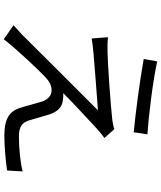

<svg xmlns="http://www.w3.org/2000/svg" viewBox="64 -894 871 1040"><g transform="rotate(90 500.0 -373.5)"><path d="M312 -789 299 -716C421 -694 596 -671 696 -662L707 -736C612 -742 421 -765 312 -789ZM727 -503 679 -557C670 -553 648 -548 631 -546C556 -537 323 -521 266 -520C234 -519 204 -520 181 -522L188 -434C210 -438 236 -441 269 -444C330 -449 498 -463 577 -468C478 -369 206 -97 166 -56C146 -37 128 -22 116 -11L192 42C248 -30 357 -145 395 -181C418 -203 441 -217 469 -217C496 -217 518 -199 530 -164C539 -135 554 -76 564 -46C585 20 635 39 715 39C769 39 861 31 903 24L908 -60C861 -48 785 -40 719 -40C668 -40 644 -56 632 -94C622 -127 608 -177 599 -206C585 -247 562 -274 523 -278C512 -280 494 -281 484 -280C521 -318 634 -423 672 -458C684 -469 708 -490 727 -503Z"/></g></svg>

Font: Source Han Sans KR
Style: Regular
Weight: 400
Designer: Ryoko NISHIZUKA 西塚涼子 (kana, bopomofo & ideographs); Paul D. Hunt (Latin, Greek & Cyrillic); Sandoll Communications 산돌커뮤니
Foundry: Adobe
Version: Version 2.004;hotconv 1.0.118;makeotfexe 2.5.65603